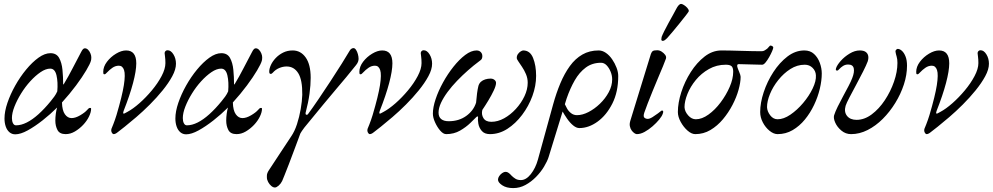

<svg xmlns="http://www.w3.org/2000/svg" viewBox="-20 -672 5078 982"><path d="M58 15Q41 15 28.5 4.5Q16 -6 9.5 -24.5Q3 -43 3 -66Q3 -102 18 -146Q33 -190 58 -234.5Q83 -279 114 -316.5Q145 -354 177 -377Q209 -400 238 -400Q269 -400 282.5 -375.5Q296 -351 299.5 -314.5Q303 -278 303 -243Q303 -240 304.5 -240Q306 -240 307 -243Q330 -281 351.5 -323Q373 -365 395 -406Q400 -416 404.5 -420.5Q409 -425 414 -425Q423 -425 430.5 -417.5Q438 -410 442.5 -399Q447 -388 447 -379Q447 -373 446.5 -368.5Q446 -364 445 -361Q441 -346 421 -312Q401 -278 369 -235Q337 -192 297 -148Q298 -107 312 -87.5Q326 -68 346 -68Q366 -68 390.5 -82.5Q415 -97 426 -110Q431 -116 434 -118Q437 -120 440 -120Q444 -120 445 -119Q446 -118 446 -116Q446 -98 435 -75.5Q424 -53 405 -33Q386 -13 363 0.5Q340 14 316 14Q285 14 274 -7Q263 -28 263 -55Q263 -72 265.5 -90.5Q268 -109 272 -122Q238 -88 198 -56.5Q158 -25 121.5 -5Q85 15 58 15ZM62 -31Q88 -31 117 -45.5Q146 -60 177 -88Q208 -116 239 -154Q249 -166 258 -178.5Q267 -191 273 -205Q277 -252 269 -286.5Q261 -321 237 -321Q214 -321 187.5 -303Q161 -285 135 -256.5Q109 -228 88 -194Q67 -160 54 -127Q41 -94 41 -68Q41 -52 46.5 -41.5Q52 -31 62 -31Z M561 14Q558 14 554.5 10Q551 6 549.5 0Q548 -6 550 -13Q551 -15 559.5 -36.5Q568 -58 576 -84Q605 -182 613.5 -236.5Q622 -291 614.5 -313.5Q607 -336 588 -336Q570 -336 554.5 -325Q539 -314 529 -303Q519 -292 515 -292Q510 -292 509 -294.5Q508 -297 508 -304Q508 -331 527 -356Q546 -381 573.5 -397.5Q601 -414 625 -414Q651 -414 664 -397.5Q677 -381 677 -348Q677 -310 660.5 -247.5Q644 -185 612 -104Q611 -100 610 -95.5Q609 -91 613 -91Q616 -91 619 -93Q622 -95 632 -100Q660 -115 693 -144Q726 -173 756.5 -209.5Q787 -246 806.5 -283Q826 -320 826 -349Q826 -369 824 -382.5Q822 -396 822 -400Q822 -406 826 -410.5Q830 -415 837 -415Q854 -415 867 -394Q880 -373 880 -346Q880 -317 861 -282Q842 -247 812 -210Q782 -173 746.5 -137.5Q711 -102 677 -73Q643 -44 618 -24Q593 -5 581.5 4.5Q570 14 561 14Z M932 15Q915 15 902.5 4.5Q890 -6 883.5 -24.5Q877 -43 877 -66Q877 -102 892 -146Q907 -190 932 -234.5Q957 -279 988 -316.5Q1019 -354 1051 -377Q1083 -400 1112 -400Q1143 -400 1156.5 -375.5Q1170 -351 1173.5 -314.5Q1177 -278 1177 -243Q1177 -240 1178.5 -240Q1180 -240 1181 -243Q1204 -281 1225.5 -323Q1247 -365 1269 -406Q1274 -416 1278.5 -420.5Q1283 -425 1288 -425Q1297 -425 1304.5 -417.5Q1312 -410 1316.5 -399Q1321 -388 1321 -379Q1321 -373 1320.5 -368.5Q1320 -364 1319 -361Q1315 -346 1295 -312Q1275 -278 1243 -235Q1211 -192 1171 -148Q1172 -107 1186 -87.5Q1200 -68 1220 -68Q1240 -68 1264.5 -82.5Q1289 -97 1300 -110Q1305 -116 1308 -118Q1311 -120 1314 -120Q1318 -120 1319 -119Q1320 -118 1320 -116Q1320 -98 1309 -75.5Q1298 -53 1279 -33Q1260 -13 1237 0.5Q1214 14 1190 14Q1159 14 1148 -7Q1137 -28 1137 -55Q1137 -72 1139.5 -90.5Q1142 -109 1146 -122Q1112 -88 1072 -56.5Q1032 -25 995.5 -5Q959 15 932 15ZM936 -31Q962 -31 991 -45.5Q1020 -60 1051 -88Q1082 -116 1113 -154Q1123 -166 1132 -178.5Q1141 -191 1147 -205Q1151 -252 1143 -286.5Q1135 -321 1111 -321Q1088 -321 1061.5 -303Q1035 -285 1009 -256.5Q983 -228 962 -194Q941 -160 928 -127Q915 -94 915 -68Q915 -52 920.5 -41.5Q926 -31 936 -31Z M1386 287Q1377 287 1367.5 279Q1358 271 1351.5 259Q1345 247 1345 235Q1345 231 1345 227.5Q1345 224 1345.5 220.5Q1346 217 1347.5 213.5Q1349 210 1350.5 206.5Q1352 203 1355 199Q1392 143 1417.5 104Q1443 65 1469 26Q1487 0 1499 -37Q1511 -74 1518 -114Q1525 -154 1526 -187Q1527 -263 1505.5 -297.5Q1484 -332 1446 -332Q1427 -332 1408 -324Q1389 -316 1375 -300Q1371 -296 1369 -295Q1367 -294 1365 -294Q1362 -294 1359.5 -296Q1357 -298 1357 -306Q1357 -321 1365.5 -339.5Q1374 -358 1390 -375Q1406 -392 1428 -403Q1450 -414 1477 -414Q1518 -414 1543.5 -378Q1569 -342 1569 -274Q1569 -237 1563 -192.5Q1557 -148 1543 -95Q1542 -86 1547 -85Q1552 -84 1555 -88Q1578 -119 1608.5 -164Q1639 -209 1670.5 -257Q1702 -305 1728 -346.5Q1754 -388 1768 -412Q1771 -418 1776.5 -422Q1782 -426 1788 -426Q1795 -426 1801 -417Q1807 -408 1810.5 -395Q1814 -382 1814 -371Q1814 -365 1811.5 -357Q1809 -349 1801 -339Q1774 -305 1751 -277.5Q1728 -250 1700 -217Q1672 -184 1633.5 -137.5Q1595 -91 1537 -20Q1531 -12 1524 -2Q1517 8 1516 11Q1513 20 1503.5 45Q1494 70 1482 102.5Q1470 135 1457.5 167.5Q1445 200 1435.5 223.5Q1426 247 1423 254Q1416 268 1405 277.5Q1394 287 1386 287Z M1871 14Q1868 14 1864.5 10Q1861 6 1859.5 0Q1858 -6 1860 -13Q1861 -15 1869.5 -36.5Q1878 -58 1886 -84Q1915 -182 1923.5 -236.5Q1932 -291 1924.5 -313.5Q1917 -336 1898 -336Q1880 -336 1864.5 -325Q1849 -314 1839 -303Q1829 -292 1825 -292Q1820 -292 1819 -294.5Q1818 -297 1818 -304Q1818 -331 1837 -356Q1856 -381 1883.5 -397.5Q1911 -414 1935 -414Q1961 -414 1974 -397.5Q1987 -381 1987 -348Q1987 -310 1970.5 -247.5Q1954 -185 1922 -104Q1921 -100 1920 -95.5Q1919 -91 1923 -91Q1926 -91 1929 -93Q1932 -95 1942 -100Q1970 -115 2003 -144Q2036 -173 2066.5 -209.5Q2097 -246 2116.5 -283Q2136 -320 2136 -349Q2136 -369 2134 -382.5Q2132 -396 2132 -400Q2132 -406 2136 -410.5Q2140 -415 2147 -415Q2164 -415 2177 -394Q2190 -373 2190 -346Q2190 -317 2171 -282Q2152 -247 2122 -210Q2092 -173 2056.5 -137.5Q2021 -102 1987 -73Q1953 -44 1928 -24Q1903 -5 1891.5 4.5Q1880 14 1871 14Z M2262 14Q2247 14 2231.5 -4Q2216 -22 2205 -46.5Q2194 -71 2194 -91Q2194 -123 2208 -165Q2222 -207 2246 -250.5Q2270 -294 2299.5 -331Q2329 -368 2359.5 -391Q2390 -414 2418 -414Q2426 -414 2432.5 -410.5Q2439 -407 2443 -400.5Q2447 -394 2447 -385Q2447 -378 2444.5 -372Q2442 -366 2430 -358Q2403 -338 2374 -312.5Q2345 -287 2318 -259Q2291 -231 2269.5 -202Q2248 -173 2235.5 -146Q2223 -119 2223 -96Q2223 -74 2236.5 -63Q2250 -52 2275 -52Q2327 -52 2364.5 -79Q2402 -106 2415 -147Q2417 -173 2420 -195Q2423 -217 2427 -233Q2431 -246 2440 -254Q2449 -262 2462 -266Q2475 -270 2489 -270Q2501 -270 2509 -263.5Q2517 -257 2517 -248Q2517 -234 2505.5 -209.5Q2494 -185 2478 -158.5Q2462 -132 2447 -110Q2441 -87 2452.5 -68Q2464 -49 2493 -49Q2526 -49 2558.5 -67Q2591 -85 2618.5 -115Q2646 -145 2662.5 -180Q2679 -215 2679 -249Q2679 -272 2670 -293Q2661 -314 2650 -330Q2640 -346 2631.5 -357.5Q2623 -369 2623 -376Q2623 -387 2629 -395.5Q2635 -404 2643 -409Q2651 -414 2656 -414Q2691 -414 2706.5 -375.5Q2722 -337 2722 -284Q2722 -233 2703 -181Q2684 -129 2650.5 -84.5Q2617 -40 2575 -13Q2533 14 2486 14Q2458 14 2444 -2.5Q2430 -19 2426.5 -39.5Q2423 -60 2425 -72Q2426 -76 2423 -76.5Q2420 -77 2416 -73Q2407 -64 2385.5 -43Q2364 -22 2333 -4Q2302 14 2262 14Z M2605 290Q2570 290 2548.5 275.5Q2527 261 2527 247Q2527 238 2533 229Q2539 220 2548 213.5Q2557 207 2566 207Q2575 207 2582.5 213Q2590 219 2597 227Q2605 235 2616 242Q2627 249 2644 249Q2671 249 2695 218.5Q2719 188 2731 145L2809 -138Q2825 -196 2846 -246Q2867 -296 2894.5 -334Q2922 -372 2958.5 -393Q2995 -414 3042 -414Q3061 -414 3079 -401.5Q3097 -389 3111 -368.5Q3125 -348 3133.5 -325.5Q3142 -303 3142 -283Q3142 -202 3112 -142.5Q3082 -83 3036.5 -50Q2991 -17 2943 -17Q2928 -17 2911.5 -30.5Q2895 -44 2880.5 -65Q2866 -86 2855 -106L2869 -139Q2873 -130 2880.5 -116.5Q2888 -103 2901 -93Q2914 -83 2931 -83Q2959 -83 2990 -99Q3021 -115 3048.5 -141.5Q3076 -168 3093.5 -200.5Q3111 -233 3111 -266Q3111 -286 3103 -305.5Q3095 -325 3082.5 -338Q3070 -351 3054 -351Q3009 -351 2976 -326.5Q2943 -302 2919.5 -261Q2896 -220 2878 -168L2786 131Q2779 153 2762.5 180.5Q2746 208 2721.5 233Q2697 258 2667.5 274Q2638 290 2605 290Z M3237 14Q3232 14 3224.5 9Q3217 4 3210.5 -5Q3204 -14 3201.5 -26.5Q3199 -39 3204 -55L3309 -396Q3313 -407 3319 -411Q3325 -415 3342 -415Q3353 -415 3364 -408Q3375 -401 3382 -391.5Q3389 -382 3386 -372Q3382 -360 3371 -333.5Q3360 -307 3346 -274Q3332 -241 3318 -206.5Q3304 -172 3292.5 -142.5Q3281 -113 3275 -95Q3269 -76 3276 -70Q3283 -64 3293 -64Q3303 -64 3318 -73.5Q3333 -83 3345 -92Q3353 -98 3358.5 -102.5Q3364 -107 3365 -107Q3376 -107 3370 -91Q3366 -78 3351.5 -60.5Q3337 -43 3317.5 -26Q3298 -9 3277 2.5Q3256 14 3237 14ZM3370 -463Q3362 -463 3362.5 -471Q3363 -479 3364 -483Q3368 -494 3377.5 -513Q3387 -532 3399 -554Q3411 -576 3422 -595.5Q3433 -615 3439 -627Q3444 -637 3450.5 -644.5Q3457 -652 3464 -652Q3469 -652 3478.5 -646Q3488 -640 3495.5 -631.5Q3503 -623 3503 -615Q3503 -613 3490 -596Q3477 -579 3458 -555.5Q3439 -532 3421 -510.5Q3403 -489 3393 -478Q3388 -473 3382 -468Q3376 -463 3370 -463Z M3536 14Q3517 14 3496.5 -4Q3476 -22 3461.5 -48.5Q3447 -75 3447 -99Q3447 -146 3464.5 -200.5Q3482 -255 3513 -303.5Q3544 -352 3584 -383Q3624 -414 3670 -414Q3686 -414 3712.5 -413.5Q3739 -413 3769.5 -412Q3800 -411 3828.5 -410.5Q3857 -410 3876 -410Q3884 -410 3891.5 -414.5Q3899 -419 3904 -423Q3910 -429 3914 -434Q3918 -439 3920 -439Q3925 -439 3930 -436Q3935 -433 3935 -429Q3935 -424 3929 -410Q3923 -396 3914 -380Q3905 -364 3895.5 -352.5Q3886 -341 3878 -341Q3873 -341 3855 -341.5Q3837 -342 3815.5 -342.5Q3794 -343 3777.5 -343.5Q3761 -344 3758 -344Q3748 -344 3751 -330Q3753 -322 3760.5 -304.5Q3768 -287 3768 -279Q3768 -251 3757.5 -213Q3747 -175 3726.5 -135.5Q3706 -96 3677.5 -62Q3649 -28 3613.5 -7Q3578 14 3536 14ZM3539 -62Q3570 -62 3603.5 -86Q3637 -110 3665.5 -148Q3694 -186 3712 -227.5Q3730 -269 3730 -305Q3730 -326 3721.5 -333.5Q3713 -341 3692 -341Q3645 -341 3606 -319Q3567 -297 3539 -263Q3511 -229 3496 -191.5Q3481 -154 3481 -124Q3482 -102 3499.5 -82Q3517 -62 3539 -62Z M3957 14Q3937 14 3916 -3Q3895 -20 3881.5 -46Q3868 -72 3868 -99Q3868 -146 3886 -200.5Q3904 -255 3935.5 -303.5Q3967 -352 4007.5 -383Q4048 -414 4094 -414Q4124 -414 4143.5 -396Q4163 -378 4173 -350.5Q4183 -323 4183 -296Q4183 -260 4173 -218Q4163 -176 4143.5 -135Q4124 -94 4096.5 -60.5Q4069 -27 4034 -6.5Q3999 14 3957 14ZM3957 -62Q3988 -62 4022.5 -85.5Q4057 -109 4087.5 -145Q4118 -181 4136.5 -219.5Q4155 -258 4153 -287Q4152 -309 4136 -325Q4120 -341 4096 -341Q4057 -341 4022.5 -319Q3988 -297 3960.5 -262.5Q3933 -228 3918 -191Q3903 -154 3903 -124Q3904 -102 3919.5 -82Q3935 -62 3957 -62Z M4333 14Q4305 14 4283.5 -4Q4262 -22 4252 -44.5Q4242 -67 4246 -82Q4252 -101 4264.5 -126.5Q4277 -152 4292 -179.5Q4307 -207 4320 -232Q4333 -257 4339 -273Q4351 -304 4346.5 -323Q4342 -342 4318 -342Q4303 -342 4291.5 -334.5Q4280 -327 4273 -319Q4266 -311 4262 -311Q4257 -311 4255.5 -313.5Q4254 -316 4256 -323Q4261 -339 4280 -360.5Q4299 -382 4325.5 -398Q4352 -414 4377 -414Q4397 -414 4407.5 -406.5Q4418 -399 4420.5 -386.5Q4423 -374 4418 -358Q4411 -339 4394.5 -306.5Q4378 -274 4359 -238.5Q4340 -203 4324.5 -173.5Q4309 -144 4305 -131Q4296 -100 4312 -79.5Q4328 -59 4361 -59Q4401 -59 4438.5 -87Q4476 -115 4505.5 -159.5Q4535 -204 4552.5 -254.5Q4570 -305 4570 -350Q4570 -370 4566 -382.5Q4562 -395 4560 -408Q4559 -413 4563.5 -417.5Q4568 -422 4571 -422Q4582 -422 4593 -412Q4604 -402 4611.5 -383Q4619 -364 4619 -336Q4619 -289 4603 -240Q4587 -191 4559 -145.5Q4531 -100 4495 -64Q4459 -28 4417.5 -7Q4376 14 4333 14Z M4719 14Q4716 14 4712.5 10Q4709 6 4707.5 0Q4706 -6 4708 -13Q4709 -15 4717.5 -36.5Q4726 -58 4734 -84Q4763 -182 4771.5 -236.5Q4780 -291 4772.5 -313.5Q4765 -336 4746 -336Q4728 -336 4712.5 -325Q4697 -314 4687 -303Q4677 -292 4673 -292Q4668 -292 4667 -294.5Q4666 -297 4666 -304Q4666 -331 4685 -356Q4704 -381 4731.5 -397.5Q4759 -414 4783 -414Q4809 -414 4822 -397.5Q4835 -381 4835 -348Q4835 -310 4818.5 -247.5Q4802 -185 4770 -104Q4769 -100 4768 -95.5Q4767 -91 4771 -91Q4774 -91 4777 -93Q4780 -95 4790 -100Q4818 -115 4851 -144Q4884 -173 4914.5 -209.5Q4945 -246 4964.5 -283Q4984 -320 4984 -349Q4984 -369 4982 -382.5Q4980 -396 4980 -400Q4980 -406 4984 -410.5Q4988 -415 4995 -415Q5012 -415 5025 -394Q5038 -373 5038 -346Q5038 -317 5019 -282Q5000 -247 4970 -210Q4940 -173 4904.5 -137.5Q4869 -102 4835 -73Q4801 -44 4776 -24Q4751 -5 4739.5 4.5Q4728 14 4719 14Z"/></svg>

Font: EB Garamond
Style: Italic
Weight: 400
Italic angle: -17.2°
Designer: Georg Duffner and Octavio Pardo
Foundry: Georg Duffner
Version: Version 1.001